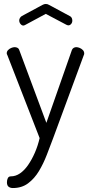

<svg xmlns="http://www.w3.org/2000/svg" viewBox="-20 -717 460 969"><path d="M45 232Q32 232 23.5 225.5Q15 219 15 203Q15 191 19.5 182Q24 173 35 173Q59 173 81 158Q103 143 122 115.5Q141 88 156 53.5Q171 19 180 -20L17 -439Q14 -444 14 -448Q14 -457 20.5 -464Q27 -471 36.5 -475Q46 -479 54 -479Q62 -479 68.5 -475.5Q75 -472 77 -465L214 -97L343 -465Q346 -472 352 -475.5Q358 -479 365 -479Q373 -479 382.5 -475Q392 -471 398.5 -464Q405 -457 405 -447Q405 -442 403 -439L248 -19Q233 21 216 65Q199 109 176.5 146.5Q154 184 122 208Q90 232 45 232ZM98 -588Q90 -588 83.5 -596Q77 -604 77 -614Q77 -620 80.5 -626Q84 -632 90 -636L194 -692Q203 -697 211 -697Q220 -697 228 -692L332 -636Q339 -633 342 -626.5Q345 -620 345 -613Q345 -603 339 -596Q333 -589 325 -589Q323 -589 320 -590Q317 -591 315 -592L211 -647L107 -591Q105 -590 102.5 -589Q100 -588 98 -588Z"/></svg>

Font: Dosis
Style: Regular
Weight: 400
Designer: EdgarTolentino, PabloImpallari, IginoMarini
Foundry: EdgarTolentino, PabloImpallari, IginoMarini
Version: Version 3.001; ttfautohint (v1.8.2)